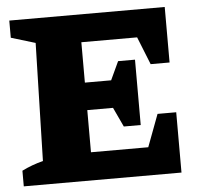

<svg xmlns="http://www.w3.org/2000/svg" viewBox="-49 -708 793 758"><g transform="rotate(-5 347.5 -328.5)"><path d="M566 -239H640V0H15V-62Q55 -82 99 -93L111 -560L15 -589V-657H631V-437H556L512 -547H291V-387H395L429 -460H496V-201H429L393 -278H291V-111H518Z"/></g></svg>

Font: Piazzolla SC ExtraBold
Style: Regular
Weight: 800
Designer: Juan Pablo del Peral
Foundry: Huerta Tipografica
Version: Version 1.330